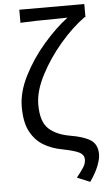

<svg xmlns="http://www.w3.org/2000/svg" viewBox="-64 -836 602 1083"><g transform="rotate(-5 236.5 -295.0)"><path d="M402 206 329 176Q358 140 370.5 119.5Q383 99 383 77Q383 52 358 38Q333 24 258 9Q203 -1 157 -28Q111 -55 82.5 -107Q54 -159 54 -248Q54 -332 100.5 -423.5Q147 -515 216 -595Q285 -675 355 -728L312 -727Q157 -726 88 -722V-796H456V-722H451Q380 -671 311 -590.5Q242 -510 195 -419.5Q148 -329 148 -253Q148 -156 191.5 -116Q235 -76 312.5 -63Q390 -50 427.5 -25Q465 0 465 56Q465 81 450 120Q435 159 402 206Z"/></g></svg>

Font: Source Han Sans & Saira Hybrid
Style: Regular
Weight: 400
Designer: Ryoko NISHIZUKA 西塚涼子 (kana & ideographs); Paul D. Hunt (Latin, Greek & Cyrillic); Wenlong ZHANG 张文龙 (bopomofo); Sandoll 
Foundry: Adobe Systems Incorporated
Version: Version 1.00;August 2, 2021;FontCreator 13.0.0.2675 64-bit